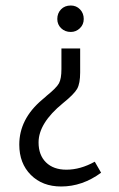

<svg xmlns="http://www.w3.org/2000/svg" viewBox="-20 -485 432 697"><path d="M203 -309H271V-222Q271 -182 260 -162.5Q249 -143 208 -110Q120 -38 120 32Q120 78 147 104.5Q174 131 221 131Q272 131 324 102L347 142Q279 192 202 192Q134 192 92 150Q50 108 50 40Q50 -53 133 -123Q137 -127 147 -135L149 -137Q185 -166 194 -182.5Q203 -199 203 -234ZM237 -465Q257 -465 270.5 -451Q284 -437 284 -416Q284 -396 270 -382.5Q256 -369 237 -369Q216 -369 202 -382.5Q188 -396 188 -416Q188 -437 201.5 -451Q215 -465 237 -465Z"/></svg>

Font: Tajawal
Style: Regular
Weight: 400
Designer: Boutros Fonts
Foundry: Created by Boutros International 2017
Version: Version 1.700